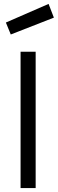

<svg xmlns="http://www.w3.org/2000/svg" viewBox="-20 -960 295 980"><path d="M85 -696H162V0H85ZM228 -940 255 -870 35 -784 10 -845Z"/></svg>

Font: TitilliumText22L 400 wt
Style: 400 wt
Weight: 400
Designer: Campivisivi
Foundry: Campivisivi
Version: 1.000